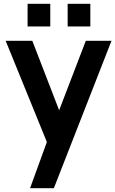

<svg xmlns="http://www.w3.org/2000/svg" viewBox="-20 -756 610 1016"><path d="M458 -616V-736H338V-616ZM246 -616V-736H126V-616ZM265 240 570 -540H434L293 -172.5L151 -540H10L228 -4.5L139 240Z"/></svg>

Font: Vela Sans ExtBd
Style: Regular
Weight: 800
Designer: Principal design: Mikhail Sharanda - project Manrope.
Design modification: Ravid Balaliev
Foundry: Mikhail Sharanda
Version: Version 1.001